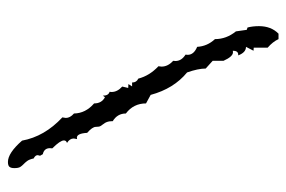

<svg xmlns="http://www.w3.org/2000/svg" viewBox="-139 -522 722 484"><g transform="rotate(90 222.0 -280.0)"><path d="M388.2 61Q365.7 61 334.5 25.4Q324.2 -31.2 275.9 -76.2L277.3 -85Q277.3 -95.7 266.1 -105.5Q265.6 -134.8 240.7 -156.2Q240.7 -175.3 225.1 -183.6L221.2 -178.2Q221.2 -192.4 211.4 -195.3L211.9 -200.2Q211.9 -214.8 198.2 -227.1L201.7 -242.2L191.9 -242.7L197.8 -252H188Q188 -263.2 178.2 -267.6Q170.9 -295.9 147 -318.4L147.9 -326.2Q147.9 -342.3 133.3 -355.5L133.8 -361.3Q133.8 -376.5 117.7 -386.7L118.2 -392.1Q118.2 -407.7 98.1 -416Q96.7 -441.4 78.6 -460.9Q78.6 -489.7 59.1 -513.7L55.2 -541L49.3 -543Q45.9 -556.2 45.9 -571.8Q45.9 -602.5 64.9 -621.1H78.6Q85.4 -606.4 100.1 -593.8V-558.6L107.9 -558.1L98.1 -539.1Q112.3 -539.1 119.6 -519.5H117.7Q107.9 -519.5 107.9 -505.9L111.8 -506.3Q122.6 -506.3 133.3 -482.4V-455.1L152.8 -437.5Q152.8 -418.5 162.6 -390.6Q203.6 -356.9 219.2 -298.8L240.7 -287.1Q240.7 -255.4 266.1 -236.3Q266.1 -214.8 285.6 -203.1V-199.7Q285.6 -188 293 -179.2Q295.4 -175.8 297.6 -172.6Q299.8 -169.4 299.8 -160.6Q299.8 -151.9 314.9 -138.7Q316.4 -112.8 327.1 -112.8L330.6 -113.3L329.1 -105Q329.1 -94.7 340.3 -87.9Q334 -85.9 334 -80.1Q334 -70.8 354 -50.8L353.5 -44.9Q353.5 -30.3 368.7 -26.9L372.6 -20L371.1 -14.2Q371.1 -7.8 379.4 -3.9Q381.8 7.3 386 12.7Q390.1 18.1 394 21.7Q397.9 25.4 400.9 30Q403.8 34.7 403.8 44.9Q403.8 53.2 400.6 57.1Q397.5 61 388.2 61Z"/></g></svg>

Font: Truetypewriter PolyglOTT
Style: Regular
Weight: 400
Designer: Sergey Beatoff a.k.a. Sam_T
Version: Version 3.76